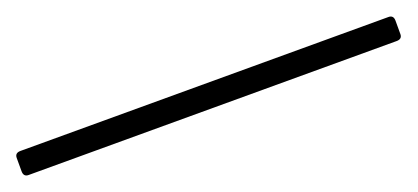

<svg xmlns="http://www.w3.org/2000/svg" viewBox="-18 -61 707 325"><g transform="rotate(-20 335.0 101.5)"><path d="M3 123Q-6 123 -6 113V89Q-6 80 4 80H667Q676 80 676 90V114Q676 123 666 123Z"/></g></svg>

Font: Hahmlet
Style: Regular
Weight: 400
Designer: Minjoo Ham & Mark Frömberg
Foundry: hypertype
Version: Version 1.002